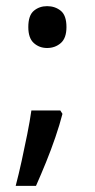

<svg xmlns="http://www.w3.org/2000/svg" viewBox="-20 -475 308 624"><path d="M176 -116 183 -105Q174 -70 160 -29Q146 12 129.5 52.5Q113 93 97 129H31Q41 91 50.5 47.5Q60 4 68.5 -38.5Q77 -81 82 -116ZM72 -387Q72 -425 90 -440Q108 -455 133 -455Q159 -455 177.5 -440Q196 -425 196 -387Q196 -351 177.5 -335Q159 -319 133 -319Q108 -319 90 -335Q72 -351 72 -387Z"/></svg>

Font: Noto Sans Telugu
Style: Regular
Weight: 400
Designer: Jelle Bosma - Monotype Design Team
Foundry: Monotype Imaging Inc.
Version: Version 2.003